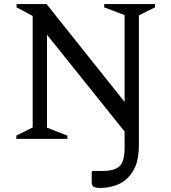

<svg xmlns="http://www.w3.org/2000/svg" viewBox="-20 -680 839 940"><path d="M60 0V-16L140 -56V-602L61 -644V-660H208L590 -181V-606L490 -644V-660H739V-644L660 -605V26Q660 96 642 136.5Q624 177 595 200Q572 220 539 230Q506 240 471 240Q448 240 438.5 234Q429 228 429 211V161L433 157H479Q544 157 567 132Q590 107 590 46V-36L210 -510V-55L310 -16V0Z"/></svg>

Font: Spectral SC
Style: Regular
Weight: 400
Designer: Jean-Baptiste Levee
Foundry: Production Type
Version: Version 2.001